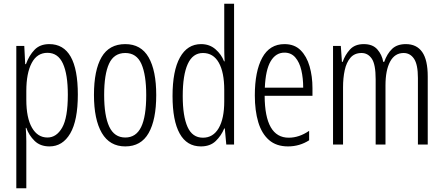

<svg xmlns="http://www.w3.org/2000/svg" viewBox="-20 -780 2394 1036"><path d="M246 -542Q400 -542 400 -270Q400 -130 359 -60Q318 10 247 10Q197 10 166.5 -20Q136 -50 122 -90H119Q120 -75 121 -56.5Q122 -38 122 -19V236H68V-532H111L116 -434H120Q137 -481 166.5 -511.5Q196 -542 246 -542ZM236 -495Q180 -495 151 -440Q122 -385 122 -289V-242Q122 -144 152.5 -91Q183 -38 236 -38Q285 -38 315.5 -91.5Q346 -145 346 -269Q346 -379 319.5 -437Q293 -495 236 -495Z M823 -267Q823 -134 782 -62Q741 10 656 10Q572 10 529.5 -62.5Q487 -135 487 -268Q487 -401 528 -471.5Q569 -542 656 -542Q741 -542 782 -470.5Q823 -399 823 -267ZM542 -268Q542 -155 569.5 -96.5Q597 -38 656 -38Q714 -38 741.5 -94.5Q769 -151 769 -267Q769 -376 743 -435Q717 -494 656 -494Q595 -494 568.5 -436.5Q542 -379 542 -268Z M1064 10Q988 10 949.5 -59.5Q911 -129 911 -262Q911 -398 951 -470Q991 -542 1065 -542Q1111 -542 1143 -514Q1175 -486 1189 -449H1192Q1191 -469 1190.5 -486Q1190 -503 1190 -520V-760H1243V0H1201L1193 -87H1190Q1174 -48 1144 -19Q1114 10 1064 10ZM1075 -37Q1130 -37 1160 -88.5Q1190 -140 1190 -233V-295Q1190 -390 1160.5 -442Q1131 -494 1075 -494Q1020 -494 993 -434.5Q966 -375 966 -262Q966 -153 992 -95Q1018 -37 1075 -37Z M1515 -542Q1569 -542 1602 -509Q1635 -476 1650.5 -422Q1666 -368 1666 -305V-263H1408Q1409 -37 1538 -37Q1594 -37 1648 -74V-23Q1623 -7 1594.5 1.5Q1566 10 1534 10Q1471 10 1431.5 -24.5Q1392 -59 1373.5 -121Q1355 -183 1355 -265Q1355 -395 1395 -468.5Q1435 -542 1515 -542ZM1515 -496Q1468 -496 1440.5 -449.5Q1413 -403 1409 -307H1616Q1616 -358 1606 -401Q1596 -444 1573.5 -470Q1551 -496 1515 -496Z M2170 -542Q2228 -542 2258 -499.5Q2288 -457 2288 -367V0H2235V-359Q2235 -432 2214 -463Q2193 -494 2158 -494Q2110 -494 2085 -447.5Q2060 -401 2060 -319V0H2007V-352Q2007 -433 1986 -463.5Q1965 -494 1931 -494Q1893 -494 1871 -468.5Q1849 -443 1840 -401Q1831 -359 1831 -309V0H1777V-532H1819L1825 -446H1829Q1842 -484 1868.5 -513Q1895 -542 1943 -542Q1991 -542 2016 -513.5Q2041 -485 2048 -446H2053Q2069 -491 2096 -516.5Q2123 -542 2170 -542Z"/></svg>

Font: Noto Sans Sinhala ExtraCondensed Light
Style: Regular
Weight: 300
Width: 2
Designer: Jelle Bosma - Monotype Design Team
Foundry: Monotype Imaging Inc.
Version: Version 2.006; ttfautohint (v1.8.4.7-5d5b)